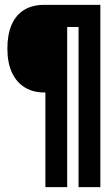

<svg xmlns="http://www.w3.org/2000/svg" viewBox="-20 -695 448 793"><path d="M167.5 78H257.5V-583.5H304.5V78H394.5V-675H163Q113.5 -675 79.2 -653.8Q45 -632.5 27.8 -592.2Q10.5 -552 10.5 -495Q10.5 -436 29.2 -395.5Q48 -355 82.5 -334Q117 -313 163 -313H167.5Z"/></svg>

Font: Anybody ExtraCondensed
Style: Bold
Weight: 700
Width: 2
Version: Version 1.113;gftools[0.9.25]